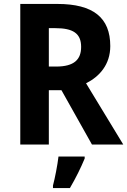

<svg xmlns="http://www.w3.org/2000/svg" viewBox="-20 -734 647 975"><path d="M271 -714H83V0H228V-276H292L447 0H606L417 -311C485 -345 540 -406 540 -500C540 -644 454 -714 271 -714ZM261 -591C350 -591 392 -565 392 -496C392 -432 357 -396 265 -396H228V-591ZM410 71V61H277C272 104 259 171 249 208V221H335C365 170 391 117 410 71Z"/></svg>

Font: Noto Sans Malayalam SemiCondensed
Style: Bold
Weight: 700
Width: 4
Designer: Jelle Bosma - Monotype Design Team
Foundry: Monotype Imaging Inc.
Version: Version 2.104